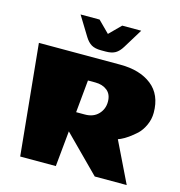

<svg xmlns="http://www.w3.org/2000/svg" viewBox="-117 -912 951 1015"><g transform="rotate(15 358.5 -404.0)"><path d="M358 -303Q404 -303 431 -331Q458 -359 458 -399.5Q458 -440 432.5 -460.5Q407 -481 367 -481H327L310 -303ZM471 -606Q578 -606 642.5 -555.5Q707 -505 707 -406Q707 -370 692 -337.5Q677 -305 656 -285Q612 -245 575 -228L560 -222L668 0H493L299 -195L280 0H85L25 -606ZM378 -653H352Q319 -653 299.5 -664.5Q280 -676 264 -702L199 -808H303L365 -746L427 -808H531L466 -702Q450 -676 430.5 -664.5Q411 -653 378 -653Z"/></g></svg>

Font: Wendy One
Style: Regular
Weight: 400
Designer: Alejandro Inler
Foundry: Alejandro Inler
Version: 1.001